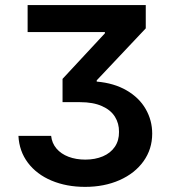

<svg xmlns="http://www.w3.org/2000/svg" viewBox="-20 -727 673 757"><path d="M316.4 -97.7Q355 -97.7 385.5 -110.6Q416 -123.5 432.9 -148.4Q449.7 -173.3 449.2 -207Q449.7 -240.2 433.1 -266.8Q416.5 -293.5 381.8 -308.8Q347.2 -324.2 295.9 -324.2H226.6V-416L393.6 -595.7V-600.6H88.9V-707H554.7V-615.2L361.3 -410.2V-405.3Q429.7 -399.4 479.2 -370.6Q528.8 -341.8 554.4 -297.1Q580.1 -252.4 580.1 -200.2Q580.1 -139.2 545.9 -91.3Q511.7 -43.5 451.4 -16.8Q391.1 9.8 315.4 9.8Q242.2 9.8 183.3 -14.9Q124.5 -39.6 90.1 -85.2Q55.7 -130.9 52.7 -191.4H181.6Q184.6 -162.6 202.6 -141.4Q220.7 -120.1 250.2 -108.9Q279.8 -97.7 316.4 -97.7Z"/></svg>

Font: Pretendard Std SemiBold
Style: Regular
Weight: 600
Designer: Base glyphs from Inter by Rasmus Andersson; Hangeul glyphs from Noto Sans CJK(Source Han Sans) by Jang Soo-young and Kan
Foundry: Kil Hyung-jin
Version: Version 1.309